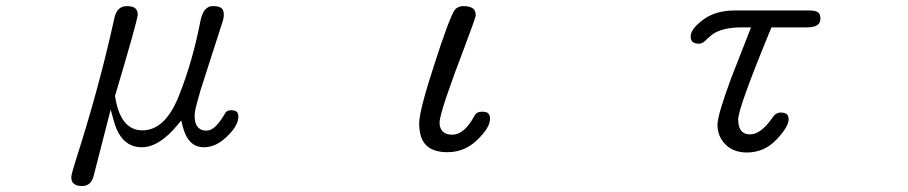

<svg xmlns="http://www.w3.org/2000/svg" viewBox="-20 -498 3040 643"><path d="M254.9 125Q287.1 125 294.9 85.9Q294.9 85.9 350.6 -130.9L360.4 -95.7Q377.9 -28.3 421.9 -10.7Q436.5 -4.9 455.1 -4.9Q512.7 -4.9 574.2 -79.1L586.9 -94.7L591.8 -75.2Q600.6 -40 618.2 -22.5Q635.7 -4.9 663.1 -4.9Q703.1 -4.9 739.3 -40Q744.1 -44.9 745.1 -45.9Q778.3 -79.1 778.3 -107.4Q778.3 -118.2 772.9 -123.5Q767.6 -128.9 752.9 -128.9Q738.3 -128.9 732.4 -116.2Q717.8 -90.8 702.6 -75.7Q687.5 -60.5 670.9 -60.5Q654.3 -60.5 644.5 -70.3Q631.8 -83 631.8 -108.4Q631.8 -125 638.7 -149.4Q645.5 -173.8 651.4 -195.3L723.6 -419.9Q729.5 -435.5 729.5 -449.2Q729.5 -466.8 718.8 -472.7Q710 -477.5 693.4 -477.5Q683.6 -477.5 677.7 -474.1Q671.9 -470.7 667.5 -466.3Q663.1 -461.9 658.7 -452.1Q654.3 -442.4 651.4 -428.7Q625 -292 580.1 -179.7Q534.2 -61.5 457 -61.5Q424.8 -61.5 403.3 -83Q375 -111.3 365.2 -176.8Q436.5 -416 441.4 -448.2Q441.4 -466.8 427.7 -473.6Q418.9 -477.5 404.3 -477.5Q387.7 -477.5 377 -466.8Q366.2 -456.1 361.3 -429.7Q311.5 -203.1 232.4 43Q219.7 84 218.8 93.8Q218.8 104.5 221.2 109.4Q223.6 114.3 226.6 116.2Q234.4 125 254.9 125Z M1383.8 -85Q1383.8 -35.2 1407.2 -11.7Q1430.7 11.7 1478.5 11.7Q1536.1 11.7 1578.1 -29.3Q1621.1 -70.3 1621.1 -100.6Q1621.1 -112.3 1615.2 -118.2Q1609.4 -124 1594.7 -124Q1575.2 -124 1568.4 -109.4Q1535.2 -46.9 1494.1 -46.9Q1473.6 -46.9 1462.9 -57.6Q1452.1 -68.4 1452.1 -86.9Q1452.1 -105.5 1474.6 -172.9Q1502 -252.9 1535.2 -338.9Q1569.3 -429.7 1573.2 -445.3V-446.3Q1573.2 -460 1566.4 -467.8Q1555.7 -477.5 1531.2 -477.5Q1513.7 -477.5 1502.9 -464.8Q1484.4 -437.5 1434.6 -282.2Q1383.8 -127 1383.8 -85Z M2481.4 12.7Q2539.1 12.7 2580.1 -30.3Q2621.1 -73.2 2621.1 -98.6Q2621.1 -109.4 2615.2 -115.2Q2609.4 -121.1 2593.8 -121.1Q2577.1 -121.1 2564.5 -100.6Q2527.3 -47.9 2491.2 -47.9Q2474.6 -47.9 2464.8 -57.6Q2452.1 -70.3 2452.1 -97.7Q2452.1 -136.7 2563.5 -406.2H2681.6Q2710 -406.2 2720.7 -417Q2727.5 -423.8 2727.5 -436Q2727.5 -448.2 2721.7 -455.1Q2712.9 -462.9 2692.4 -462.9H2440.4Q2375 -462.9 2333 -430.7Q2293 -400.4 2293 -376Q2293 -364.3 2298.8 -358.4Q2305.7 -351.6 2321.3 -351.6Q2334 -351.6 2348.6 -368.2L2354.5 -373Q2385.7 -405.3 2458 -406.2Q2468.8 -406.2 2480.5 -406.2H2495.1L2428.7 -236.3Q2382.8 -112.3 2382.8 -80.1Q2382.8 -41 2409.7 -14.2Q2436.5 12.7 2481.4 12.7Z"/></svg>

Font: FakePearl
Style: ExtraLight
Weight: 300
Version: Version 1.2